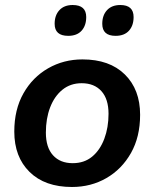

<svg xmlns="http://www.w3.org/2000/svg" viewBox="-20 -736 616 766"><path d="M267 10Q159 10 98 -50Q37 -110 37 -211Q37 -299 73.5 -363.5Q110 -428 172 -463.5Q234 -499 309 -499Q417 -499 478 -439Q539 -379 539 -278Q539 -190 502.5 -125.5Q466 -61 404.5 -25.5Q343 10 267 10ZM270 -85Q316 -85 347.5 -111Q379 -137 396 -182Q413 -227 413 -282Q413 -341 384.5 -372.5Q356 -404 306 -404Q261 -404 229 -378Q197 -352 180 -307.5Q163 -263 163 -207Q163 -148 191.5 -116.5Q220 -85 270 -85ZM441 -593Q388 -593 388 -641Q388 -675 407 -695.5Q426 -716 460 -716Q513 -716 513 -668Q513 -634 494.5 -613.5Q476 -593 441 -593ZM252 -593Q198 -593 198 -641Q198 -675 217 -695.5Q236 -716 270 -716Q324 -716 324 -668Q324 -634 305.5 -613.5Q287 -593 252 -593Z"/></svg>

Font: Nunito
Style: Bold Italic
Weight: 700
Italic angle: -9°
Designer: Vernon Adams
Foundry: Vernon Adams
Version: Version 3.601; ttfautohint (v1.8.2.53-6de2)